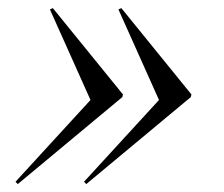

<svg xmlns="http://www.w3.org/2000/svg" viewBox="-20 -446 557 477"><path d="M24.2 11.3 18.5 5.6 204.8 -197.6 104 -422.6 111.3 -425.8 285.5 -211.3 283.9 -204.8ZM194.4 11.3 188.7 5.6 375 -197.6 274.2 -422.6 281.5 -425.8 455.6 -211.3 454 -204.8Z"/></svg>

Font: Playfair 144pt Light
Style: Italic
Weight: 300
Italic angle: -15.6°
Designer: Claus Eggers Sørensen
Foundry: Claus Eggers Sørensen
Version: Version 2.001;gftools[0.9.30]